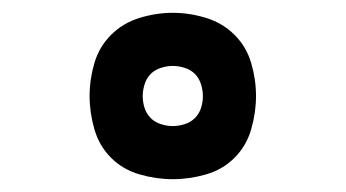

<svg xmlns="http://www.w3.org/2000/svg" viewBox="-20 -804 540 300"><path d="M250 -524Q224 -524 198 -531.5Q172 -539 153.5 -557.5Q135 -576 127.5 -602Q120 -628 120 -654Q120 -680 127.5 -705.5Q135 -731 153.5 -749.5Q172 -768 198 -776Q224 -784 250 -784Q276 -784 302 -776Q328 -768 346.5 -749.5Q365 -731 372.5 -705.5Q380 -680 380 -654Q380 -628 372.5 -602Q365 -576 346.5 -557.5Q328 -539 302 -531.5Q276 -524 250 -524ZM250 -607Q259 -607 268.5 -610Q278 -613 284.5 -619.5Q291 -626 294 -635Q297 -644 297 -654Q297 -663 294 -672.5Q291 -682 284.5 -688.5Q278 -695 268.5 -698Q259 -701 250 -701Q241 -701 231.5 -698Q222 -695 215.5 -688.5Q209 -682 206 -672.5Q203 -663 203 -654Q203 -644 206 -635Q209 -626 215.5 -619.5Q222 -613 231.5 -610Q241 -607 250 -607Z"/></svg>

Font: Iosevka Curly Heavy
Style: Regular
Weight: 900
Monospace: yes
Designer: Belleve Invis
Foundry: Belleve Invis
Version: Version 22.1.2; ttfautohint (v1.8.4)